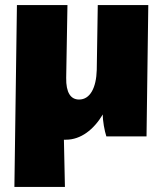

<svg xmlns="http://www.w3.org/2000/svg" viewBox="-20 -540 647 760"><path d="M47 -520 37 200H237L233 13H241C300 13 351 -27 387 -87C386 -64 394 -21 401 0H560L567 -520H367L363 -263C361 -193 337 -146 293 -146C260 -146 241 -173 242 -232L247 -520Z"/></svg>

Font: Fixel Text 20240404 Black
Style: Italic
Weight: 900
Width: 4
Italic angle: -10°
Designer: AlfaBravo + MacPaw
Foundry: Kyrylo Tkachov, Marchela Mozhyna, Serhii Makarenko, Maria Weinstein, Zakhar Kryvoshyya
Version: Version 1.211;Glyphs 3.2 (3225)